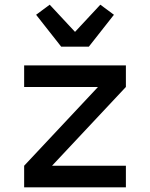

<svg xmlns="http://www.w3.org/2000/svg" viewBox="-20 -799 640 819"><path d="M83 0V-92L398 -428H83V-520H517V-428L202 -92H517V0ZM241 -600 134 -736 192 -779 300 -663 408 -779 466 -736 359 -600Z"/></svg>

Font: Iosevka Semibold Extended
Style: Regular
Weight: 600
Width: 7
Monospace: yes
Designer: Belleve Invis
Foundry: Belleve Invis
Version: Version 32.5.0; ttfautohint (v1.8.4)